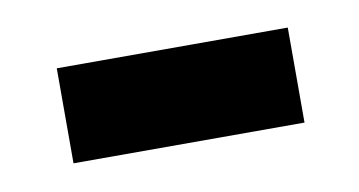

<svg xmlns="http://www.w3.org/2000/svg" viewBox="-30 -384 380 203"><g transform="rotate(-10 160.5 -283.0)"><path d="M37 -232V-334H285V-232Z"/></g></svg>

Font: Noto Sans Kannada Condensed SemiBold
Style: Regular
Weight: 600
Width: 3
Designer: Jelle Bosma - Monotype Design Team
Foundry: Monotype Imaging Inc.
Version: Version 2.005; ttfautohint (v1.8.4.7-5d5b)